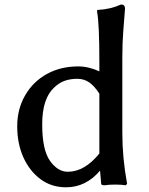

<svg xmlns="http://www.w3.org/2000/svg" viewBox="-20 -794 648 833"><path d="M319.3 -505.9Q364.3 -505.9 411.1 -484.4V-521.5Q411.1 -690.4 401.4 -742.2V-751H405.3Q460 -753.9 504.9 -774.4H506.8Q521.5 -774.4 522.5 -757.8Q518.6 -705.1 514.6 -655.8Q510.7 -606.4 510.7 -542V-217.8Q510.7 -109.4 531.2 2V3.9L525.4 9.8H523.4Q507.8 6.8 480 6.8Q452.1 6.8 434.6 9.8H433.6Q418.9 9.8 418.9 2.9L414.1 -53.7Q352.5 18.6 266.6 18.6Q203.1 18.6 155.8 -16.6Q108.4 -51.8 81.5 -111.3Q54.7 -170.9 54.7 -246.1Q54.7 -321.3 89.4 -380.9Q124 -440.4 183.6 -473.1Q243.2 -505.9 319.3 -505.9ZM274.4 -48.8Q346.7 -48.8 411.1 -127.9V-387.7Q389.6 -420.9 367.2 -436.5Q344.7 -452.1 315.4 -452.1Q286.1 -452.1 261.7 -443.8Q237.3 -435.5 214.8 -414.1Q163.1 -366.2 163.1 -254.9Q163.1 -143.6 196.8 -96.2Q230.5 -48.8 274.4 -48.8Z"/></svg>

Font: GenEi LateGo v2
Style: Medium
Weight: 500
Designer: o_tamon (Modified)
Foundry: o_tamon / Adobe Systems Incorporated / FONT 910 / Philipp H. Poll
Version: Version 2.1;Original Version 1.004